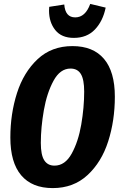

<svg xmlns="http://www.w3.org/2000/svg" viewBox="-20 -946 618 983"><path d="M568 -451Q568 -329 534 -222.5Q500 -116 428 -49.5Q356 17 250 17Q144 17 88.5 -48.5Q33 -114 33 -242Q33 -363 67 -469.5Q101 -576 172.5 -643Q244 -710 351 -710Q457 -710 512.5 -644.5Q568 -579 568 -451ZM189 -214Q189 -153 206.5 -125.5Q224 -98 259 -98Q313 -98 347 -159.5Q381 -221 396 -308.5Q411 -396 411 -477Q411 -539 394 -567Q377 -595 341 -595Q288 -595 254 -532.5Q220 -470 204.5 -381.5Q189 -293 189 -214ZM231 -892Q231 -904 232 -911L309 -923Q314 -857 365 -857Q417 -857 442 -926L521 -907Q507 -838 466 -795Q425 -752 358 -752Q295 -752 263 -792Q231 -832 231 -892Z"/></svg>

Font: Fira Sans Extra Condensed
Style: Bold Italic
Weight: 700
Width: 3
Italic angle: -8°
Designer: Carrois Corporate & Edenspiekermann AG
Foundry: Carrois Corporate GbR & Edenspiekermann AG
Version: Version 4.203